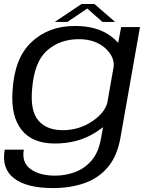

<svg xmlns="http://www.w3.org/2000/svg" viewBox="-30 -728 771 980"><path d="M240.5 232Q106.5 232 41.8 182.2Q-23 132.5 -6 36H91.5Q80 101.5 126 135Q172 168.5 251.5 168.5Q304.5 168.5 353.5 150.2Q402.5 132 438 90.5Q473.5 49 485.5 -21.5L496 -79Q478 -65 455 -50.5Q367 4.5 250 4.5Q135 4.5 80 -65.2Q25 -135 34 -263Q43 -430.5 130.5 -513Q218 -595.5 352 -595.5Q468.5 -595.5 539 -541Q559.5 -525 573 -509.5L588.5 -590H684.5L584.5 -23.5Q568 69 520.5 125.2Q473 181.5 401 206.8Q329 232 240.5 232ZM550.5 -390Q553.5 -439.5 508 -481.5Q456.5 -528 372.5 -528Q276 -528 210.5 -470.5Q145 -413 134 -274.5Q123.5 -162.5 165.8 -113Q208 -63.5 290.5 -63.5Q374.5 -63.5 442.5 -110Q503.5 -152 517.5 -202.5ZM249.5 -616 386 -707.5H452L557.5 -616H493L415.5 -684.5L314 -616Z"/></svg>

Font: Anybody ExtraExpanded Regular
Style: Italic
Weight: 400
Width: 8
Italic angle: -10°
Designer: Tyler Finck
Foundry: Etcetera Type Company
Version: Version 1.010; ttfautohint (v1.8.3) -l 8 -r 50 -G 200 -x 14 